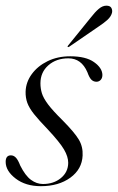

<svg xmlns="http://www.w3.org/2000/svg" viewBox="-20 -632 406 660"><path d="M127.5 0.5Q164.5 0.5 189.2 -19.8Q214 -40 214.5 -72Q214.5 -93.5 200 -118.2Q185.5 -143 143.5 -188Q114 -218.5 97.2 -239.5Q80.5 -260.5 74 -278.2Q67.5 -296 68 -317Q69 -349.5 89.2 -377.2Q109.5 -405 143.8 -421.8Q178 -438.5 221.5 -438.5Q275 -438.5 303.2 -418.5Q331.5 -398.5 332 -374.5Q332 -363.5 326 -357.2Q320 -351 311.5 -351Q301.5 -351 294.2 -358Q287 -365 280.5 -383.5Q260 -431.5 215 -431.5Q173.5 -431.5 146.2 -407.5Q119 -383.5 119 -345.5Q119 -328 124 -311.5Q129 -295 145.2 -273.2Q161.5 -251.5 195.5 -218Q236.5 -176.5 251 -152Q265.5 -127.5 264 -97.5Q262 -50.5 221.8 -21.2Q181.5 8 120.5 8Q68 8 33.8 -18.2Q-0.5 -44.5 -0.5 -75.5Q-0.5 -98 17.5 -98Q27 -98 34.5 -90.2Q42 -82.5 49.5 -63Q67 -28 86.5 -13.8Q106 0.5 127.5 0.5ZM291.5 -571Q306.5 -590.5 319.5 -601.5Q332.5 -612.5 345.5 -612.5Q358.5 -612.5 362.8 -604.8Q367 -597 365 -588Q361.5 -575 349.8 -564.2Q338 -553.5 321.5 -542.5L218 -471.5Q214 -469 212.5 -471Q211.5 -472.5 214.5 -476Z"/></svg>

Font: Fraunces 144pt Light
Style: Italic
Weight: 300
Italic angle: -16°
Version: Version 1.000;[0bf87f6ff]